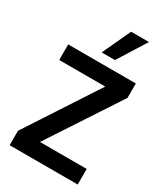

<svg xmlns="http://www.w3.org/2000/svg" viewBox="-230 -1054 1002 1153"><g transform="rotate(30 271.0 -477.5)"><path d="M35 0V-100L356 -592H37V-700H506V-600L183 -108H507V0ZM235 -759 326 -955H450L327 -759Z"/></g></svg>

Font: HostGroteskBold
Style: Bold
Weight: 700
Designer: Doukan Karapınar based on Poppins by Indian Type Foundry, Jonny Pinhorn
Foundry: Element Type
Version: Version 1.001; ttfautohint (v1.8.4.7-5d5b)